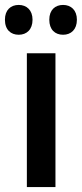

<svg xmlns="http://www.w3.org/2000/svg" viewBox="-43 -759 332 779"><path d="M-23 -679C-23 -638 1 -618 33 -618C65 -618 89 -639 89 -679C89 -718 65 -739 33 -739C1 -739 -23 -719 -23 -679ZM157 -679C157 -639 180 -618 213 -618C245 -618 269 -639 269 -679C269 -718 245 -739 213 -739C181 -739 157 -719 157 -679ZM182 0V-543H66V0Z"/></svg>

Font: Noto Sans Armenian Condensed SemiBold
Style: Regular
Weight: 600
Width: 3
Designer: Monotype Design Team
Foundry: Monotype Imaging Inc.
Version: Version 2.008